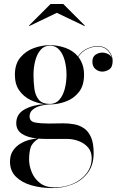

<svg xmlns="http://www.w3.org/2000/svg" viewBox="-20 -700 622 980"><path d="M270 -634.5 129.5 -567 128 -569.5 238 -679.5H303L413 -569.5L411.5 -567ZM63 -71.5Q63 -117.5 104.5 -141Q146 -164.5 207 -168.5Q170 -173 135.5 -189.8Q101 -206.5 78.5 -238Q56 -269.5 56 -318.5Q56 -373.5 84 -406.8Q112 -440 153.2 -454.8Q194.5 -469.5 235 -469.5Q274 -469.5 313 -456Q352 -442.5 378 -412Q399.5 -442 427.5 -453.5Q455.5 -465 476.5 -465Q513.5 -465 534.2 -441.5Q555 -418 555 -389.5Q555 -357.5 537.8 -346Q520.5 -334.5 502 -334.5Q483 -334.5 467.2 -347.5Q451.5 -360.5 451.5 -385Q451.5 -410 467.8 -420.8Q484 -431.5 502 -431.5Q516.5 -431.5 530.5 -424.8Q544.5 -418 550.5 -405.5Q545.5 -427.5 527 -445Q508.5 -462.5 477 -462.5Q454.5 -462.5 427.5 -451Q400.5 -439.5 379.5 -410Q393 -393 401 -370.2Q409 -347.5 409 -318.5Q409 -263 382.5 -229.8Q356 -196.5 315.8 -181.8Q275.5 -167 235 -167Q232.5 -167 230 -167Q208.5 -166 185.8 -159.8Q163 -153.5 147 -140.2Q131 -127 131 -106Q131 -80 159.2 -74.8Q187.5 -69.5 228 -69.5Q254.5 -69.5 268.5 -70Q282.5 -70.5 303.5 -70.5Q332 -70.5 359.2 -65.5Q386.5 -60.5 409 -45Q431.5 -29.5 444.8 0.8Q458 31 458 82Q458 141.5 428.8 181Q399.5 220.5 351.5 240.2Q303.5 260 247.5 260Q190 260 140.8 246Q91.5 232 61.2 202Q31 172 31 125Q31 92 45.8 69.8Q60.5 47.5 82.8 34Q105 20.5 128.5 14.2Q152 8 170 7Q120.5 2 91.8 -17Q63 -36 63 -71.5ZM151 -318.5Q151 -281.5 155.5 -247.2Q160 -213 177.8 -191.2Q195.5 -169.5 235 -169.5Q264.5 -169.5 283.2 -191.2Q302 -213 310.8 -247.2Q319.5 -281.5 319.5 -318.5Q319.5 -355.5 310.8 -389.5Q302 -423.5 283.2 -445.2Q264.5 -467 235 -467Q205.5 -467 187 -445.2Q168.5 -423.5 159.8 -389.5Q151 -355.5 151 -318.5ZM128.5 114.5Q128.5 146 142 179Q155.5 212 184 234.2Q212.5 256.5 258 256.5Q311 256.5 354 237Q397 217.5 422.5 183.8Q448 150 448 106.5Q448 74.5 429.8 53Q411.5 31.5 382.2 20.2Q353 9 320.5 9H211.5Q193 9 176.5 7.5Q143.5 28.5 136 54Q128.5 79.5 128.5 114.5Z"/></svg>

Font: Bodoni* 72pt
Style: Regular
Weight: 400
Version: Version 2.3